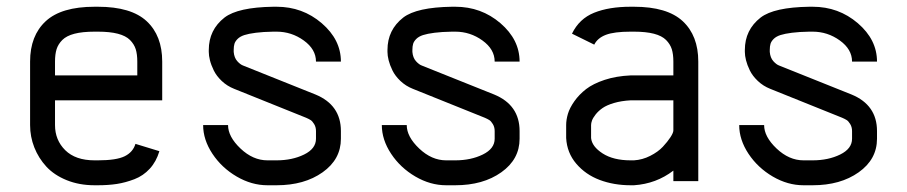

<svg xmlns="http://www.w3.org/2000/svg" viewBox="-20 -532 2665 564"><path d="M383.3 -310.5V-351.1Q383.3 -372.6 378.7 -387.5Q374 -402.3 361.8 -414.6Q349.6 -426.8 326.2 -432.9Q302.7 -439 267.6 -439H257.8Q222.2 -439 198.7 -432.9Q175.3 -426.8 163.1 -414.6Q150.9 -402.3 146.2 -387.5Q141.6 -372.6 141.6 -351.1V-310.5ZM141.6 -237.3V-164.6Q141.6 -120.6 171.6 -90.8Q201.7 -61 257.8 -61H267.6Q321.8 -61 346.2 -73Q370.6 -85 377.9 -109.4L448.2 -87.9Q439 -57.1 419.9 -36.4Q400.9 -15.6 374.8 -5.6Q348.6 4.4 323.5 8.3Q298.3 12.2 267.6 12.2H257.8Q212.9 12.2 176 -2.7Q139.2 -17.6 116.2 -42.5Q93.3 -67.4 80.8 -98.9Q68.4 -130.4 68.4 -164.6V-351.1Q68.4 -427.2 114.3 -469.7Q160.2 -512.2 257.8 -512.2H267.6Q365.2 -512.2 410.9 -469.7Q456.5 -427.2 456.5 -351.1V-237.3Z M908.2 -351.1Q908.2 -387.2 872.3 -413.1Q836.4 -439 792.5 -439H782.7Q752.9 -438.5 731.7 -435.8Q710.4 -433.1 697.8 -429Q685.1 -424.8 678 -417.7Q670.9 -410.6 668.7 -403.3Q666.5 -396 666.5 -385.3V-379.4Q668 -362.3 677 -352.3Q686 -342.3 694.3 -339.4L906.7 -254.4Q981.4 -223.6 981.4 -147V-124.5Q981.4 -64 927.7 -25.9Q874 12.2 792.5 12.2H765.6Q719.2 12.2 675.3 -13.4Q631.3 -39.1 604 -80.3Q576.7 -121.6 576.7 -164.6H649.9Q649.9 -130.4 686.5 -95.7Q723.1 -61 765.6 -61H792.5Q838.4 -61 873.3 -78.1Q908.2 -95.2 908.2 -124.5V-147Q908.2 -158.7 902.8 -167.5Q897.5 -176.3 892.3 -179.4Q887.2 -182.6 879.4 -186L668 -271Q647 -279.3 631.3 -294.2Q615.7 -309.1 607.9 -325.2Q600.1 -341.3 596.7 -355Q593.3 -368.7 593.3 -379.4V-385.3Q593.3 -444.3 639.6 -480.5Q679.2 -510.7 782.7 -512.2H792.5Q868.7 -512.2 925 -463.9Q981.4 -415.5 981.4 -351.1Z M1433.1 -351.1Q1433.1 -387.2 1397.2 -413.1Q1361.3 -439 1317.4 -439H1307.6Q1277.8 -438.5 1256.6 -435.8Q1235.4 -433.1 1222.7 -429Q1210 -424.8 1202.9 -417.7Q1195.8 -410.6 1193.6 -403.3Q1191.4 -396 1191.4 -385.3V-379.4Q1192.9 -362.3 1201.9 -352.3Q1210.9 -342.3 1219.2 -339.4L1431.6 -254.4Q1506.3 -223.6 1506.3 -147V-124.5Q1506.3 -64 1452.6 -25.9Q1398.9 12.2 1317.4 12.2H1290.5Q1244.1 12.2 1200.2 -13.4Q1156.2 -39.1 1128.9 -80.3Q1101.6 -121.6 1101.6 -164.6H1174.8Q1174.8 -130.4 1211.4 -95.7Q1248 -61 1290.5 -61H1317.4Q1363.3 -61 1398.2 -78.1Q1433.1 -95.2 1433.1 -124.5V-147Q1433.1 -158.7 1427.7 -167.5Q1422.4 -176.3 1417.2 -179.4Q1412.1 -182.6 1404.3 -186L1192.9 -271Q1171.9 -279.3 1156.2 -294.2Q1140.6 -309.1 1132.8 -325.2Q1125 -341.3 1121.6 -355Q1118.2 -368.7 1118.2 -379.4V-385.3Q1118.2 -444.3 1164.6 -480.5Q1204.1 -510.7 1307.6 -512.2H1317.4Q1393.6 -512.2 1450 -463.9Q1506.3 -415.5 1506.3 -351.1Z M1643.1 -164.6Q1643.1 -180.2 1648.2 -197.5Q1653.3 -214.8 1667.2 -234.6Q1681.2 -254.4 1701.7 -270.3Q1722.2 -286.1 1756.1 -297.4Q1790 -308.6 1832.5 -310.5H1958V-351.1Q1958 -372.6 1953.4 -387.5Q1948.7 -402.3 1936.5 -414.6Q1924.3 -426.8 1900.9 -432.9Q1877.4 -439 1842.3 -439H1832.5Q1784.2 -439 1759.8 -429.7Q1735.4 -420.4 1725.6 -400.9L1660.2 -433.1Q1681.6 -477.1 1725.3 -494.6Q1769 -512.2 1832.5 -512.2H1842.3Q1939.9 -512.2 1985.6 -469.7Q2031.2 -427.2 2031.2 -351.1V0H1958V-30.8Q1907.7 7.8 1842.3 12.2H1832.5Q1783.2 12.2 1741.7 -3.4Q1700.2 -19 1672.9 -51Q1645.5 -83 1643.1 -126.5ZM1842.3 -61Q1867.2 -62.5 1890.1 -74.2Q1913.1 -85.9 1927 -100.8Q1940.9 -115.7 1949.5 -128.9Q1958 -142.1 1958 -148.9V-237.3H1832.5Q1805.2 -235.8 1783.7 -229.5Q1762.2 -223.1 1750 -214.6Q1737.8 -206.1 1729.7 -195.8Q1721.7 -185.5 1719 -178Q1716.3 -170.4 1716.3 -164.6V-126.5Q1718.8 -101.6 1750.2 -81.3Q1781.7 -61 1832.5 -61Z M2482.9 -351.1Q2482.9 -387.2 2447 -413.1Q2411.1 -439 2367.2 -439H2357.4Q2327.6 -438.5 2306.4 -435.8Q2285.2 -433.1 2272.5 -429Q2259.8 -424.8 2252.7 -417.7Q2245.6 -410.6 2243.4 -403.3Q2241.2 -396 2241.2 -385.3V-379.4Q2242.7 -362.3 2251.7 -352.3Q2260.7 -342.3 2269 -339.4L2481.4 -254.4Q2556.2 -223.6 2556.2 -147V-124.5Q2556.2 -64 2502.4 -25.9Q2448.7 12.2 2367.2 12.2H2340.3Q2293.9 12.2 2250 -13.4Q2206.1 -39.1 2178.7 -80.3Q2151.4 -121.6 2151.4 -164.6H2224.6Q2224.6 -130.4 2261.2 -95.7Q2297.9 -61 2340.3 -61H2367.2Q2413.1 -61 2448 -78.1Q2482.9 -95.2 2482.9 -124.5V-147Q2482.9 -158.7 2477.5 -167.5Q2472.2 -176.3 2467 -179.4Q2461.9 -182.6 2454.1 -186L2242.7 -271Q2221.7 -279.3 2206.1 -294.2Q2190.4 -309.1 2182.6 -325.2Q2174.8 -341.3 2171.4 -355Q2168 -368.7 2168 -379.4V-385.3Q2168 -444.3 2214.4 -480.5Q2253.9 -510.7 2357.4 -512.2H2367.2Q2443.4 -512.2 2499.8 -463.9Q2556.2 -415.5 2556.2 -351.1Z"/></svg>

Font: Anka/Coder Condensed
Style: Regular
Weight: 400
Width: 4
Monospace: yes
Version: Version 1.100